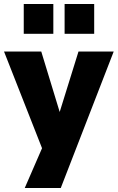

<svg xmlns="http://www.w3.org/2000/svg" viewBox="-38 -754 585 954"><path d="M85 180 188 -57V26L-18 -498H167L267 -170H250L352 -498H527L264 180ZM283 -586V-734H430V-586ZM80 -586V-734H227V-586Z"/></svg>

Font: Nunito Sans 10pt SemiCondensed Black
Style: Regular
Weight: 900
Width: 4
Designer: Vernon Adams
Foundry: Vernon Adams
Version: Version 3.101;gftools[0.9.27]